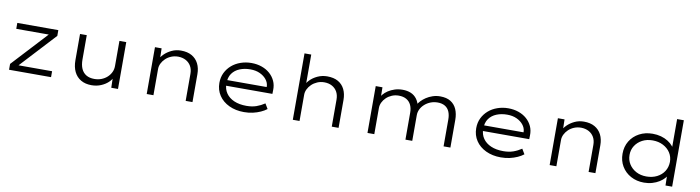

<svg xmlns="http://www.w3.org/2000/svg" viewBox="-30 -1419 7677 2107"><g transform="rotate(10 3808.0 -365.0)"><path d="M76 0V-65L450 -469L467 -456H76V-522H533V-458L159 -54L144 -66H544V0Z M995 10Q926 10 876.5 -19Q827 -48 801 -101.5Q775 -155 775 -230V-522H850V-251Q850 -190 868.5 -148.5Q887 -107 923.5 -85Q960 -63 1014 -63Q1057 -63 1093 -77Q1129 -91 1156 -115.5Q1183 -140 1198.5 -172Q1214 -204 1214 -242V-522H1290V0H1215L1212 -119L1225 -125Q1213 -92 1180.5 -61Q1148 -30 1100 -10Q1052 10 995 10Z M1610 0V-522H1684L1687 -387L1665 -386Q1681 -423 1714.5 -456.5Q1748 -490 1795.5 -512.5Q1843 -535 1899 -535Q1971 -535 2020 -507Q2069 -479 2094.5 -428.5Q2120 -378 2120 -311V0H2044V-301Q2044 -352 2023 -388Q2002 -424 1965.5 -443.5Q1929 -463 1881 -464Q1838 -464 1802 -449Q1766 -434 1740 -409Q1714 -384 1699.5 -354Q1685 -324 1685 -293V0H1648Q1635 0 1625.5 0Q1616 0 1610 0Z M2694 10Q2601 10 2528 -24.5Q2455 -59 2414.5 -120Q2374 -181 2374 -259Q2374 -322 2398.5 -372Q2423 -422 2465 -458.5Q2507 -495 2564 -515Q2621 -535 2684 -535Q2746 -535 2799 -516.5Q2852 -498 2890.5 -464Q2929 -430 2950 -384Q2971 -338 2969 -282L2968 -241H2438L2427 -304H2911L2893 -293V-317Q2890 -355 2863 -388.5Q2836 -422 2790.5 -443Q2745 -464 2684 -464Q2619 -464 2566 -442.5Q2513 -421 2482 -377.5Q2451 -334 2451 -264Q2451 -203 2482.5 -157.5Q2514 -112 2572 -87Q2630 -62 2709 -62Q2772 -62 2820 -79Q2868 -96 2911 -125L2945 -68Q2917 -46 2878 -28.5Q2839 -11 2793.5 -0.5Q2748 10 2694 10Z M3238 0V-740H3313V-382L3289 -371Q3301 -415 3336 -452Q3371 -489 3421.5 -512Q3472 -535 3528 -535Q3602 -535 3650.5 -507Q3699 -479 3723.5 -428.5Q3748 -378 3748 -311V0H3672V-301Q3672 -352 3651.5 -388.5Q3631 -425 3594 -445Q3557 -465 3508 -465Q3466 -465 3430 -449.5Q3394 -434 3368 -409Q3342 -384 3327.5 -354Q3313 -324 3313 -293V0H3276Q3260 0 3250.5 0Q3241 0 3238 0Z M4070 0V-522H4145L4147 -379L4123 -384Q4133 -412 4155 -439Q4177 -466 4209 -487Q4241 -508 4281.5 -521Q4322 -534 4369 -534Q4419 -534 4459.5 -517.5Q4500 -501 4527.5 -464.5Q4555 -428 4566 -368L4541 -380L4545 -394Q4556 -417 4579 -441.5Q4602 -466 4633 -486.5Q4664 -507 4703.5 -520.5Q4743 -534 4787 -534Q4859 -534 4904.5 -505.5Q4950 -477 4972 -426Q4994 -375 4994 -309V0H4918V-299Q4918 -350 4902 -387Q4886 -424 4853 -443.5Q4820 -463 4772 -463Q4729 -463 4692.5 -448.5Q4656 -434 4628 -409Q4600 -384 4584.5 -352.5Q4569 -321 4569 -286V0H4493V-300Q4493 -350 4475.5 -386.5Q4458 -423 4423.5 -443Q4389 -463 4338 -463Q4297 -463 4261.5 -448Q4226 -433 4200 -408Q4174 -383 4160 -353Q4146 -323 4146 -292V0Z M5556 10Q5463 10 5390 -24.5Q5317 -59 5276.5 -120Q5236 -181 5236 -259Q5236 -322 5260.5 -372Q5285 -422 5327 -458.5Q5369 -495 5426 -515Q5483 -535 5546 -535Q5608 -535 5661 -516.5Q5714 -498 5752.5 -464Q5791 -430 5812 -384Q5833 -338 5831 -282L5830 -241H5300L5289 -304H5773L5755 -293V-317Q5752 -355 5725 -388.5Q5698 -422 5652.5 -443Q5607 -464 5546 -464Q5481 -464 5428 -442.5Q5375 -421 5344 -377.5Q5313 -334 5313 -264Q5313 -203 5344.5 -157.5Q5376 -112 5434 -87Q5492 -62 5571 -62Q5634 -62 5682 -79Q5730 -96 5773 -125L5807 -68Q5779 -46 5740 -28.5Q5701 -11 5655.5 -0.5Q5610 10 5556 10Z M6100 0V-522H6174L6177 -387L6155 -386Q6171 -423 6204.5 -456.5Q6238 -490 6285.5 -512.5Q6333 -535 6389 -535Q6461 -535 6510 -507Q6559 -479 6584.5 -428.5Q6610 -378 6610 -311V0H6534V-301Q6534 -352 6513 -388Q6492 -424 6455.5 -443.5Q6419 -463 6371 -464Q6328 -464 6292 -449Q6256 -434 6230 -409Q6204 -384 6189.5 -354Q6175 -324 6175 -293V0H6138Q6125 0 6115.5 0Q6106 0 6100 0Z M7152 10Q7069 10 7004 -25.5Q6939 -61 6902.5 -122.5Q6866 -184 6866 -262Q6866 -342 6903.5 -403.5Q6941 -465 7006.5 -500Q7072 -535 7155 -535Q7205 -535 7248.5 -523Q7292 -511 7326.5 -489Q7361 -467 7383.5 -439.5Q7406 -412 7414 -379L7390 -387V-740H7465V0H7391L7388 -141L7408 -145Q7402 -113 7378.5 -85.5Q7355 -58 7320.5 -36.5Q7286 -15 7243 -2.5Q7200 10 7152 10ZM7166 -61Q7232 -61 7283.5 -87Q7335 -113 7364 -158.5Q7393 -204 7394 -263Q7394 -320 7365 -365Q7336 -410 7284.5 -436.5Q7233 -463 7167 -463Q7102 -463 7052 -436.5Q7002 -410 6973 -365Q6944 -320 6944 -263Q6944 -205 6973 -159.5Q7002 -114 7052 -87.5Q7102 -61 7166 -61Z"/></g></svg>

Font: Lexend Mega Light
Style: Regular
Weight: 300
Version: Version 1.007